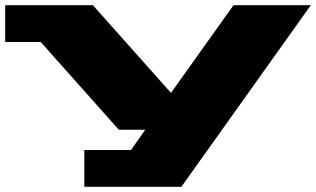

<svg xmlns="http://www.w3.org/2000/svg" viewBox="-30 -720 1218 740"><path d="M-10 -558V-700H328L629 -362L870 -700H1168L669 0H295V-142H475L530 -220H428L127 -558Z"/></svg>

Font: Stalinist One
Style: Regular
Weight: 400
Designer: Jovanny Lemonad
Foundry: Alexey Maslov, Jovanny Lemonad
Version: Version 3.004